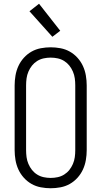

<svg xmlns="http://www.w3.org/2000/svg" viewBox="-20 -995 540 1023"><path d="M250 8Q224 8 197.5 3Q171 -2 148 -15Q125 -28 107 -48Q89 -68 78 -92Q67 -116 62.5 -142.5Q58 -169 58 -195V-540Q58 -566 62.5 -592.5Q67 -619 78 -643Q89 -667 107 -687Q125 -707 148 -720Q171 -733 197.5 -738Q224 -743 250 -743Q276 -743 302.5 -738Q329 -733 352 -720Q375 -707 393 -687Q411 -667 422 -643Q433 -619 437.5 -592.5Q442 -566 442 -540V-195Q442 -169 437.5 -142.5Q433 -116 422 -92Q411 -68 393 -48Q375 -28 352 -15Q329 -2 302.5 3Q276 8 250 8ZM250 -47Q269 -47 287.5 -51Q306 -55 322 -65Q338 -75 349.5 -89.5Q361 -104 368.5 -121.5Q376 -139 378.5 -157.5Q381 -176 381 -195V-540Q381 -559 378.5 -577.5Q376 -596 368.5 -613.5Q361 -631 349.5 -645.5Q338 -660 322 -670Q306 -680 287.5 -684Q269 -688 250 -688Q231 -688 212.5 -684Q194 -680 178 -670Q162 -660 150.5 -645.5Q139 -631 131.5 -613.5Q124 -596 121.5 -577.5Q119 -559 119 -540V-195Q119 -176 121.5 -157.5Q124 -139 131.5 -121.5Q139 -104 150.5 -89.5Q162 -75 178 -65Q194 -55 212.5 -51Q231 -47 250 -47ZM259 -799 137 -935 188 -975 301 -831Z"/></svg>

Font: Iosevka Curly Light
Style: Regular
Weight: 300
Monospace: yes
Designer: Belleve Invis
Foundry: Belleve Invis
Version: Version 22.1.2; ttfautohint (v1.8.4)